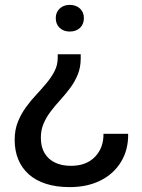

<svg xmlns="http://www.w3.org/2000/svg" viewBox="-20 -556 579 785"><path d="M310 -334V-316Q310 -281 298 -251.5Q286 -222 267.5 -197Q249 -172 228 -149Q207 -126 188.5 -102Q170 -78 158.5 -51.5Q147 -25 147 7Q147 45 162.5 70.5Q178 96 205.5 109Q233 122 270 122Q333 122 368.5 85Q404 48 403 -9H504Q505 56 475 105.5Q445 155 391 182Q337 209 265 209Q210 209 168 195.5Q126 182 97.5 156.5Q69 131 54.5 95.5Q40 60 40 16Q40 -25 53 -57.5Q66 -90 86 -117.5Q106 -145 128.5 -169Q151 -193 170.5 -216.5Q190 -240 203 -265Q216 -290 216 -320V-334ZM265 -536Q291 -536 307 -521Q323 -506 323 -482Q323 -457 307 -442Q291 -427 265 -427Q240 -427 224 -442Q208 -457 208 -482Q208 -506 224 -521Q240 -536 265 -536Z"/></svg>

Font: Mona Sans ExtraLight Medium
Style: Regular
Weight: 500
Version: Version 2.000